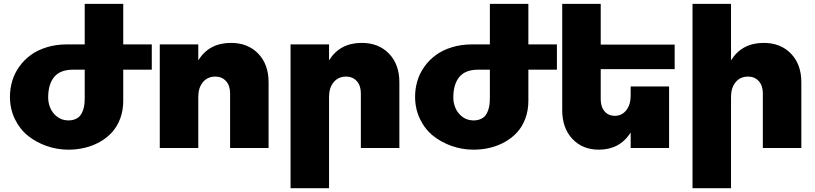

<svg xmlns="http://www.w3.org/2000/svg" viewBox="-20 -777 4277 1008"><path d="M776.9 -543.9V-411.1H627V-247.1Q627 -196.8 611.1 -154.5Q595.2 -112.3 568.1 -82.5Q541 -52.7 504.2 -32Q467.3 -11.2 425.5 -1.2Q383.8 8.8 338.9 8.8Q280.3 8.8 225.6 -10.3Q170.9 -29.3 127.7 -63.5Q84.5 -97.7 58.3 -151.4Q32.2 -205.1 32.2 -269Q32.2 -311.5 44.2 -351.8Q56.2 -392.1 81.1 -427Q106 -461.9 141.1 -487.8Q176.3 -513.7 225.1 -528.8Q273.9 -543.9 331.1 -543.9H424.8V-756.8H627V-543.9ZM424.8 -265.1V-411.1H362.8Q295.9 -411.1 264.4 -372.8Q232.9 -334.5 232.9 -265.1Q232.9 -237.8 243.4 -211.7Q253.9 -185.5 277.6 -166Q301.3 -146.5 334 -145Q356.9 -144 373.8 -150.9Q390.6 -157.7 400.1 -168.9Q409.7 -180.2 415.5 -197Q421.4 -213.9 423.1 -229.7Q424.8 -245.6 424.8 -265.1Z M1192.9 -551.8Q1281.2 -551.8 1335.7 -495.4Q1390.1 -439 1390.1 -345.2V0H1188V-287.1Q1188 -327.6 1166.5 -351.3Q1145 -375 1109.9 -375Q1068.8 -374.5 1044.9 -345.2Q1021 -315.9 1021 -269V0H818.8V-543.9H1021V-460Q1077.6 -551.8 1192.9 -551.8Z M1879.4 -551.8Q1967.8 -551.8 2022.2 -495.4Q2076.7 -439 2076.7 -345.2V0H1874.5V-287.1Q1874.5 -327.6 1853 -351.3Q1831.5 -375 1796.4 -375Q1755.4 -374.5 1731.4 -345.2Q1707.5 -315.9 1707.5 -269V210.9H1505.4V-543.9H1707.5V-460Q1764.2 -551.8 1879.4 -551.8Z M2903.8 -543.9V-411.1H2753.9V-247.1Q2753.9 -196.8 2738 -154.5Q2722.2 -112.3 2695.1 -82.5Q2668 -52.7 2631.1 -32Q2594.2 -11.2 2552.5 -1.2Q2510.7 8.8 2465.8 8.8Q2407.2 8.8 2352.5 -10.3Q2297.9 -29.3 2254.6 -63.5Q2211.4 -97.7 2185.3 -151.4Q2159.2 -205.1 2159.2 -269Q2159.2 -311.5 2171.1 -351.8Q2183.1 -392.1 2208 -427Q2232.9 -461.9 2268.1 -487.8Q2303.2 -513.7 2352.1 -528.8Q2400.9 -543.9 2458 -543.9H2551.8V-756.8H2753.9V-543.9ZM2551.8 -265.1V-411.1H2489.7Q2422.9 -411.1 2391.4 -372.8Q2359.9 -334.5 2359.9 -265.1Q2359.9 -237.8 2370.4 -211.7Q2380.9 -185.5 2404.5 -166Q2428.2 -146.5 2460.9 -145Q2483.9 -144 2500.7 -150.9Q2517.6 -157.7 2527.1 -168.9Q2536.6 -180.2 2542.5 -197Q2548.3 -213.9 2550 -229.7Q2551.8 -245.6 2551.8 -265.1Z M3522 -414.1H3133.8V-255.9Q3133.8 -215.8 3154.1 -192.4Q3174.3 -168.9 3208 -168.9Q3245.6 -169.4 3268.3 -198.7Q3291 -228 3291 -274.9V-323.2H3492.7V0H3291V-81.1Q3233.4 8.8 3124 8.8Q3038.1 8.8 2984.9 -47.9Q2931.6 -104.5 2931.6 -199.2V-756.8H3133.8V-543H3522Z M3989.7 -551.8Q4078.1 -551.8 4132.6 -495.4Q4187 -439 4187 -345.2V0H3984.9V-287.1Q3984.9 -327.6 3963.4 -351.3Q3941.9 -375 3906.7 -375Q3865.7 -374.5 3841.8 -345.2Q3817.9 -315.9 3817.9 -269V210.9H3615.7V-756.8H3817.9V-460Q3874.5 -551.8 3989.7 -551.8Z"/></svg>

Font: Montserrat arm ExtraBold
Style: Regular
Weight: 800
Designer: Julieta Ulanovsky
Foundry: Julieta Ulanovsky
Version: Version 6.000;PS 006.000;hotconv 1.0.88;makeotf.lib2.5.64775